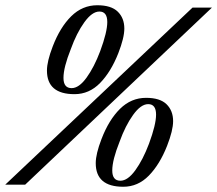

<svg xmlns="http://www.w3.org/2000/svg" viewBox="-44 -704 828 732"><path d="M135 -435Q135 -470 157 -527Q185 -600 227.5 -642Q270 -684 327 -684Q380 -684 405 -659.5Q430 -635 430 -595Q430 -560 407 -501Q379 -430 337.5 -387.5Q296 -345 240 -345Q135 -345 135 -435ZM690 -675H764L52 0H-24ZM338 -509Q365 -582 365 -620Q365 -660 335 -660Q307 -660 277.5 -619Q248 -578 226 -517Q198 -447 198 -407Q198 -368 229 -368Q257 -368 286 -408Q315 -448 338 -509ZM321 -82Q321 -117 343 -174Q371 -247 413.5 -289Q456 -331 513 -331Q566 -331 591 -306.5Q616 -282 616 -242Q616 -207 593 -148Q565 -77 523.5 -34.5Q482 8 426 8Q321 8 321 -82ZM524 -156Q551 -229 551 -267Q551 -307 521 -307Q493 -307 463.5 -266Q434 -225 412 -164Q384 -94 384 -54Q384 -15 415 -15Q443 -15 472 -55Q501 -95 524 -156Z"/></svg>

Font: Ibarra Real Nova SemiBold
Style: Italic
Weight: 600
Italic angle: -22°
Designer: Jose Maria Ribagorda & Octavio Pardo
Foundry: Octavio Pardo
Version: Version 1.014